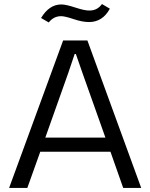

<svg xmlns="http://www.w3.org/2000/svg" viewBox="-20 -929 743 949"><path d="M25 0 292 -729H412L678 0H589L526 -179H179L115 0ZM420 -820Q387 -820 344 -834.5Q301 -849 282 -849Q245 -849 221 -818L183 -840Q223 -907 283 -907Q306 -907 353 -891.5Q400 -876 423 -877Q461 -877 484 -909L523 -886Q487 -820 420 -820ZM204 -249H501L387 -570L355 -662H349L318 -570Z"/></svg>

Font: Mona Sans
Style: Regular
Weight: 400
Designer: Deni Anggara
Foundry: GitHub
Version: Version 2.000;Glyphs 3.2.3 (3260)